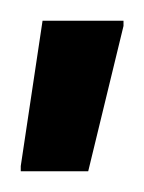

<svg xmlns="http://www.w3.org/2000/svg" viewBox="-20 -736 139 185"><path d="M0 -571V-576L21 -716H99V-711L65 -571Z"/></svg>

Font: Saira UltraCondensed SemiBold
Style: Regular
Weight: 600
Width: 1
Designer: Hector Gatti with collaboration of the Omnibus-Type team
Foundry: Omnibus-Type
Version: Version 1.101